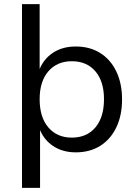

<svg xmlns="http://www.w3.org/2000/svg" viewBox="-20 -725 664 925"><path d="M86 180V-705H171V-385H168Q188 -439 234 -470Q280 -501 345 -501Q413 -501 463 -469.5Q513 -438 540.5 -380.5Q568 -323 568 -246Q568 -169 540.5 -111.5Q513 -54 463 -22.5Q413 9 345 9Q282 9 236 -21.5Q190 -52 170 -106H173V180ZM326 -62Q398 -62 439.5 -111Q481 -160 481 -247Q481 -333 439.5 -381.5Q398 -430 326 -430Q255 -430 213 -381.5Q171 -333 171 -247Q171 -160 213 -111Q255 -62 326 -62Z"/></svg>

Font: Nunito Sans 9pt
Style: Regular
Weight: 400
Version: Version 3.101;gftools[0.9.27]